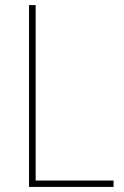

<svg xmlns="http://www.w3.org/2000/svg" viewBox="-20 -734 486 754"><path d="M94 0H426V-25H120V-714H94Z"/></svg>

Font: Noto Sans Arabic UI SmCn Th
Style: Regular
Weight: 100
Width: 4
Designer: Monotype Design Team, Nadine Chahine and Nizar Qandah
Foundry: Monotype Imaging Inc.
Version: Version 2.010